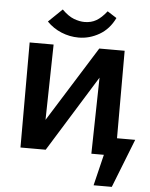

<svg xmlns="http://www.w3.org/2000/svg" viewBox="-68 -949 939 1198"><g transform="rotate(5 402.0 -349.5)"><path d="M652 0V-110H798L735 0ZM564 195 638 -110H798L678 195ZM155 0V-66L525 -658H611V-588L247 0ZM89 0V-658H239L226 0ZM533 0 546 -658H684V0ZM390 -715Q334 -715 282 -736.5Q230 -758 191 -798L277 -881Q316 -842 351.5 -828.5Q387 -815 419 -815Q460 -815 492 -833.5Q524 -852 557 -894L615 -857Q581 -786 519.5 -750.5Q458 -715 390 -715Z"/></g></svg>

Font: Ysabeau Infant ExtraBold
Style: Regular
Weight: 800
Designer: Christian Thalmann (Catharsis Fonts)
Version: Version 2.001;gftools[0.9.30]; featfreeze: ss01,ss02,lnum